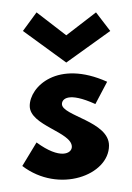

<svg xmlns="http://www.w3.org/2000/svg" viewBox="-20 -285 213 310"><path d="M39 -55 16 -17C75 28 156 -2 156 -50C156 -89 80 -98 80 -117C80 -125 90 -137 134 -117L153 -153C73 -189 28 -145 28 -114C28 -82 96 -72 96 -48C96 -37 77 -27 39 -55ZM39 -265 17 -235 87 -184 158 -235 135 -265 87 -228Z"/></svg>

Font: Hussar Tani
Style: Dwa
Weight: 700
Foundry: Cannot Into Space Fonts
Version: Version 0.92